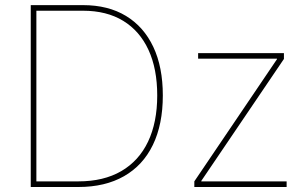

<svg xmlns="http://www.w3.org/2000/svg" viewBox="-20 -748 1231 768"><path d="M293.5 0H114.7V-22.5H293.5Q394.5 -22.5 465.1 -63.5Q535.6 -104.5 572.3 -181.6Q608.9 -258.8 608.9 -366.2Q608.9 -472.7 574 -548.3Q539.1 -624 472.9 -664.6Q406.7 -705.1 312 -705.1H114.7V-727.5H312Q412.6 -727.5 483.9 -684.3Q555.2 -641.1 593.3 -560.3Q631.3 -479.5 631.3 -366.2Q631.3 -250.5 591.6 -168.5Q551.8 -86.4 476.1 -43.2Q400.4 0 293.5 0ZM125.5 -727.5V0H103V-727.5ZM757.3 0V-22.5L1087.9 -511.2V-513.2H772.5V-535.6H1115.7V-512.2L785.2 -24.4V-22.5H1126.5V0Z"/></svg>

Font: Inter 20pt Thin
Style: Regular
Weight: 250
Version: Version 4.001;git-66647c0bb